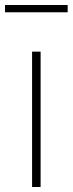

<svg xmlns="http://www.w3.org/2000/svg" viewBox="-56 -746 290 766"><path d="M72 0V-540H106V0ZM-36 -697V-726H214V-697Z"/></svg>

Font: Encode Sans Condensed Thin
Style: Regular
Weight: 100
Width: 3
Designer: Multiple Designers
Foundry: Impallari Type
Version: Version 3.002